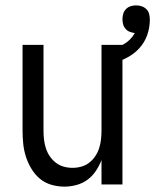

<svg xmlns="http://www.w3.org/2000/svg" viewBox="-20 -687 578 715"><path d="M220 8Q195 8 171 1Q147 -6 128.5 -21.5Q110 -37 97 -58.5Q84 -80 76.5 -103.5Q69 -127 66.5 -151.5Q64 -176 64 -200V-520H142V-200Q142 -183 144 -166.5Q146 -150 151 -134.5Q156 -119 165.5 -105Q175 -91 188 -81Q201 -71 217 -66.5Q233 -62 250 -62Q267 -62 283 -66.5Q299 -71 312 -81Q325 -91 334.5 -105Q344 -119 349 -134.5Q354 -150 356 -166.5Q358 -183 358 -200V-520H436V0H358V-91Q350 -70 337 -50.5Q324 -31 305.5 -17.5Q287 -4 264.5 2Q242 8 220 8ZM397 -450 382 -499Q397 -503 411.5 -508.5Q426 -514 439.5 -521.5Q453 -529 464 -540Q475 -551 482 -564Q473 -565 463.5 -568.5Q454 -572 447.5 -579.5Q441 -587 438.5 -596.5Q436 -606 436 -616Q436 -626 439 -636Q442 -646 449.5 -653.5Q457 -661 467 -664Q477 -667 487 -667Q498 -667 508 -663.5Q518 -660 525.5 -652.5Q533 -645 535.5 -634.5Q538 -624 538 -614Q538 -584 528 -556Q518 -528 498 -506.5Q478 -485 451.5 -471.5Q425 -458 397 -450Z"/></svg>

Font: Iosevka MaddieWtf
Style: Regular
Weight: 400
Monospace: yes
Designer: Belleve Invis
Foundry: Belleve Invis
Version: Version 31.3.0; ttfautohint (v1.8.3)